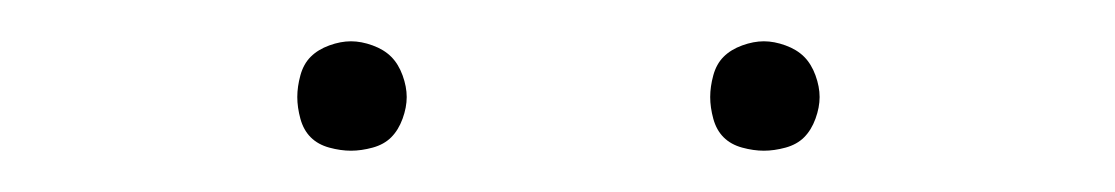

<svg xmlns="http://www.w3.org/2000/svg" viewBox="-20 -717 540 93"><path d="M350 -644Q345 -644 339.5 -645.5Q334 -647 330.5 -650.5Q327 -654 325.5 -659.5Q324 -665 324 -670Q324 -675 325.5 -680.5Q327 -686 330.5 -689.5Q334 -693 339.5 -695Q345 -697 350 -697Q355 -697 360.5 -695Q366 -693 369.5 -689.5Q373 -686 375 -680.5Q377 -675 377 -670Q377 -665 375 -659.5Q373 -654 369.5 -650.5Q366 -647 360.5 -645.5Q355 -644 350 -644ZM150 -644Q145 -644 139.5 -645.5Q134 -647 130.5 -650.5Q127 -654 125.5 -659.5Q124 -665 124 -670Q124 -675 125.5 -680.5Q127 -686 130.5 -689.5Q134 -693 139.5 -695Q145 -697 150 -697Q155 -697 160.5 -695Q166 -693 169.5 -689.5Q173 -686 175 -680.5Q177 -675 177 -670Q177 -665 175 -659.5Q173 -654 169.5 -650.5Q166 -647 160.5 -645.5Q155 -644 150 -644Z"/></svg>

Font: Iosevka SS18 Thin
Style: Regular
Weight: 100
Monospace: yes
Designer: Belleve Invis
Foundry: Belleve Invis
Version: Version 25.1.1; ttfautohint (v1.8.4)